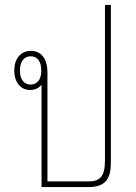

<svg xmlns="http://www.w3.org/2000/svg" viewBox="-20 -761 553 781"><path d="M431 -741H407V-109C407 -43 387 -23 339 -23H173V-467C173 -520 149 -554 106 -554C63 -554 38 -521 38 -474C38 -428 63 -395 102 -395C123 -395 138 -403 149 -416V0H339C412 0 431 -36 431 -102ZM104 -417C78 -417 61 -438 61 -474C61 -511 78 -532 105 -532C132 -532 148 -511 148 -474C148 -438 132 -417 104 -417Z"/></svg>

Font: Noto Sans Thai Looped Condensed Thin
Style: Regular
Weight: 100
Width: 3
Designer: Sasikarn Vongin, Ben Mitchell
Foundry: The Fontpad Ltd
Version: Version 1.001